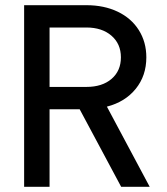

<svg xmlns="http://www.w3.org/2000/svg" viewBox="-20 -720 643 740"><path d="M544 -499Q544 -428 503 -377.5Q462 -327 392 -309L557 0H447L287 -299H171V0H73V-700H313Q381 -700 433.5 -675Q486 -650 515 -604Q544 -558 544 -499ZM446 -499Q446 -551 409.5 -582.5Q373 -614 313 -614H171V-385H313Q374 -385 410 -416Q446 -447 446 -499Z"/></svg>

Font: MedMera Sans Display
Style: Regular
Weight: 500
Designer: Kasper Nordkvist
Foundry: UNCUT.wtf
Version: Version 1.300